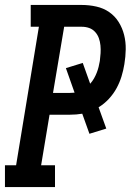

<svg xmlns="http://www.w3.org/2000/svg" viewBox="-25 -755 545 775"><path d="M-5 0V-88H40L132 -647H99V-735H305Q335 -735 364 -728.5Q393 -722 416 -706Q439 -690 454 -666Q469 -642 476 -614Q483 -586 482.5 -556Q482 -526 477 -496Q473 -471 465.5 -446.5Q458 -422 445.5 -399Q433 -376 414.5 -356Q396 -336 373 -322L404 -236L336 -215L307 -296Q295 -294 282.5 -293Q270 -292 258 -292H175L141 -88H197V0ZM189 -380H258Q263 -380 267.5 -380.5Q272 -381 276 -381L241 -480L309 -501L339 -417Q348 -427 354.5 -438.5Q361 -450 365.5 -461.5Q370 -473 373 -485Q376 -497 378 -509Q380 -525 381 -540.5Q382 -556 380.5 -571.5Q379 -587 374 -601Q369 -615 359 -626Q349 -637 335 -642Q321 -647 305 -647H234Z"/></svg>

Font: Iosevka Slab Semibold Oblique
Style: Regular
Weight: 600
Italic angle: -9°
Monospace: yes
Designer: Belleve Invis
Foundry: Belleve Invis
Version: Version 11.1.1; ttfautohint (v1.8.3)